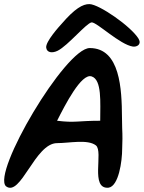

<svg xmlns="http://www.w3.org/2000/svg" viewBox="-20 -894 700 935"><path d="M628 -667C646 -665 671 -677 655 -705C619 -765 463 -873 416 -874C383 -875 343 -851 281 -779C269 -766 201 -691 205 -662C208 -637 235 -634 261 -647C311 -672 400 -781 426 -785C451 -787 564 -676 628 -667ZM509 20C558 12 575 -108 575 -171C578 -259 575 -224 574 -324C573 -458 566 -660 417 -660C298 -660 -60 -52 9 13C81 68 150 -197 258 -197C317 -197 407 -217 447 -186C485 -156 417 29 509 20ZM258 -306C298 -385 376 -538 426 -522C477 -506 468 -395 468 -306C357 -306 347 -295 258 -306Z"/></svg>

Font: Carybe
Style: Regular
Weight: 400
Designer: Genilson Lima Santos
Foundry: Genilson Lima Santos
Version: Version 1.010;PS 001.010;hotconv 1.0.70;makeotf.lib2.5.58329